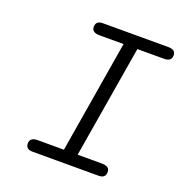

<svg xmlns="http://www.w3.org/2000/svg" viewBox="-114 -710 767 810"><g transform="rotate(20 269.5 -305.5)"><path d="M87.9 -25.9Q87.9 -52.7 121.1 -53.2H240.2L324.2 -558.1H216.8Q180.7 -558.1 181.2 -584Q181.2 -610.8 211.9 -610.8H506.8Q539.1 -610.8 539.1 -585Q539.1 -558.1 505.9 -558.1H386.2L301.8 -53.2H411.1Q446.3 -53.2 445.8 -26.9Q445.8 0 415 0H119.1Q87.9 0 87.9 -25.9Z"/></g></svg>

Font: CMU Typewriter Text
Style: LightOblique
Weight: 200
Italic angle: -9.46001°
Version: Version 0.7.0